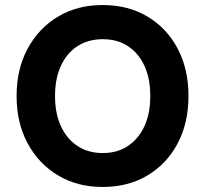

<svg xmlns="http://www.w3.org/2000/svg" viewBox="-20 -732 817 764"><path d="M388 12Q288 12 211 -34Q134 -80 90 -161.5Q46 -243 46 -350Q46 -457 90 -538.5Q134 -620 211 -666Q288 -712 388 -712Q490 -712 567 -666Q644 -620 687 -538.5Q730 -457 730 -350Q730 -243 687 -161.5Q644 -80 567 -34Q490 12 388 12ZM389 -123Q447 -123 489 -151Q531 -179 554.5 -229.5Q578 -280 578 -350Q578 -420 554.5 -470.5Q531 -521 489 -548.5Q447 -576 389 -576Q331 -576 288.5 -548.5Q246 -521 222.5 -470.5Q199 -420 199 -350Q199 -280 222.5 -229.5Q246 -179 288.5 -151Q331 -123 389 -123Z"/></svg>

Font: DM Sans 12pt Black
Style: Regular
Weight: 900
Version: Version 4.004;gftools[0.9.30]